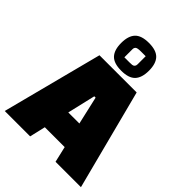

<svg xmlns="http://www.w3.org/2000/svg" viewBox="-259 -1005 1128 1128"><g transform="rotate(45 304.5 -441.0)"><path d="M199 0H-12L150 -625H459L621 0H410L387 -99H222ZM299 -433 258 -258H350L310 -433ZM304.5 -651Q243 -651 216 -679.5Q189 -708 189 -766.5Q189 -825 216 -853.5Q243 -882 304.5 -882Q366 -882 393 -853.5Q420 -825 420 -766.5Q420 -708 393 -679.5Q366 -651 304.5 -651ZM262 -788V-720H304Q319 -720 326 -721Q346 -724 346 -746V-813H307Q277 -813 269.5 -806Q262 -799 262 -788Z"/></g></svg>

Font: Myanmar Thuriya
Style: Regular
Weight: 400
Designer: Danh Hong
Foundry: Google Inc.
Version: Version 2.00 November 23, 2015